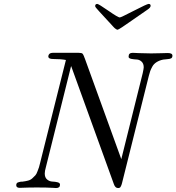

<svg xmlns="http://www.w3.org/2000/svg" viewBox="-20 -950 891 970"><path d="M62 -14.2Q62 -19 64 -22.9Q65.9 -26.9 70.6 -28.3Q75.2 -29.8 77.1 -30.3Q79.1 -30.8 85.9 -32.2H92.8Q108.9 -34.2 121.8 -37.6Q134.8 -41 143.8 -49.6Q152.8 -58.1 158.4 -64Q164.1 -69.8 169.4 -84.5Q174.8 -99.1 177 -105Q179.2 -110.8 183.6 -130.4Q188 -149.9 189.9 -155.8L313 -647Q287.1 -651.9 248 -651.9Q224.1 -651.9 224.1 -665Q224.1 -669.9 227.1 -674.8Q231.9 -682.6 246.1 -683.1H377.9Q380.9 -683.1 384 -682.6Q387.2 -682.1 389.2 -682.1Q391.1 -682.1 393.1 -681.2Q395 -680.2 396 -679.7Q397 -679.2 398.4 -677Q399.9 -674.8 400.4 -673.8Q400.9 -672.9 402.3 -669.9Q403.8 -667 404.3 -665.5Q404.8 -664.1 406.5 -659.4Q408.2 -654.8 409.2 -652.8L592.8 -146L701.2 -581.1Q706.1 -604 706.1 -609.9Q706.1 -628.9 695.1 -638.9Q684.1 -648.9 670.7 -649.4Q657.2 -649.9 644.5 -652.3Q631.8 -654.8 629.9 -661.1V-666Q629.9 -683.1 650.9 -683.1Q652.8 -683.1 682.4 -681.6Q711.9 -680.2 743.2 -680.2Q767.1 -680.2 794.4 -681.2Q821.8 -682.1 827.1 -682.1Q851.1 -682.1 851.1 -668.9Q851.1 -659.2 845 -655.5Q838.9 -651.9 823.5 -650.9Q808.1 -649.9 804.2 -648.9Q785.2 -645 771 -636Q756.8 -627 749.5 -613.5Q742.2 -600.1 739 -591.1Q735.8 -582 731.9 -566.9L596.2 -23.9Q594.2 -17.1 593.5 -15.1Q592.8 -13.2 590.3 -8.1Q587.9 -2.9 584.5 -1.5Q581.1 0 576.2 0Q562 0 555.2 -20L339.8 -615.2H338.9L211.9 -106Q206.1 -85.9 206.1 -73.2Q206.1 -53.2 218 -43.2Q230 -33.2 244.4 -32.7Q258.8 -32.2 271 -29.1Q283.2 -25.9 283.2 -17.1Q283.2 0 263.2 0Q260.3 0 247.6 -1Q234.9 -2 212.9 -2.4Q190.9 -2.9 165 -2.9Q143.1 -2.9 123.5 -2.4Q104 -2 93.5 -1.5Q83 -1 80.1 -1Q62 -1 62 -14.2ZM460.9 -919.9Q460.9 -929.7 471.2 -930.2Q478 -930.2 527.1 -896Q576.2 -861.8 585 -861.8Q590.8 -861.8 657 -896Q723.1 -930.2 731 -930.2Q740.7 -930.2 741 -921.1Q741.2 -912.1 726.1 -901.9Q696.3 -880.9 652.8 -851.1Q581.1 -800.3 574.2 -799.8Q571.3 -799.8 566.7 -802.5Q562 -805.2 559.1 -808.1Q556.2 -811 551.5 -815.9Q546.9 -820.8 544.9 -823.2Q463.9 -910.2 461.9 -915Q460.9 -917 460.9 -919.9Z"/></svg>

Font: CMU Classical Serif
Style: Italic
Weight: 500
Italic angle: -14.04°
Version: Version 0.7.0